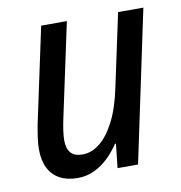

<svg xmlns="http://www.w3.org/2000/svg" viewBox="-67 -601 635 672"><g transform="rotate(-10 250.5 -264.5)"><path d="M156.2 9.8Q119.1 9.8 93 -4.4Q66.9 -18.6 53.2 -45.9Q39.6 -73.2 39.6 -112.3Q39.6 -131.8 43 -155.3Q46.4 -178.7 50.8 -201.7L122.6 -537.6H213.9L142.1 -201.7Q137.7 -180.7 135 -161.9Q132.3 -143.1 132.3 -127.4Q132.3 -99.1 145.5 -83.7Q158.7 -68.4 187.5 -68.4Q219.7 -68.4 249.3 -92Q278.8 -115.7 302.5 -162.4Q326.2 -209 340.3 -277.3L396 -537.6H485.8L372.1 0H299.3L308.6 -85.4H305.2Q288.1 -59.6 265.9 -38.1Q243.7 -16.6 216.3 -3.4Q189 9.8 156.2 9.8Z"/></g></svg>

Font: Open Sans SemiCondensed Medium
Style: Italic
Weight: 500
Width: 4
Italic angle: -12°
Designer: Monotype Design Team
Foundry: Monotype Imaging Inc.
Version: Version 3.000